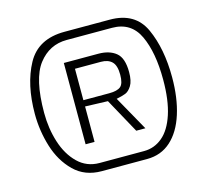

<svg xmlns="http://www.w3.org/2000/svg" viewBox="-105 -853 1051 974"><g transform="rotate(-15 420.5 -366.0)"><path d="M60 -368Q60 -523 117 -627.5Q174 -732 313 -732H551Q684 -732 732.5 -625Q781 -518 781 -368Q781 -260 754.5 -176.5Q728 -93 676.5 -46.5Q625 0 551 0H313Q225 0 168.5 -55.5Q112 -111 86 -195Q60 -279 60 -368ZM547 -43Q601 -43 643.5 -78.5Q686 -114 710 -187Q734 -260 734 -368Q734 -511 692.5 -600Q651 -689 551 -689H313Q222 -689 164.5 -614.5Q107 -540 107 -361Q107 -279 130 -206.5Q153 -134 199.5 -88.5Q246 -43 313 -43ZM269 -580H450Q508 -580 542.5 -552Q577 -524 577 -450Q577 -403 562 -379Q547 -355 529 -348Q511 -341 481 -335L583 -153H535L435 -335L316 -339V-153H269ZM452 -372Q494 -372 512 -387Q530 -402 530 -449Q530 -497 510 -517Q490 -537 452 -537H316V-372Z"/></g></svg>

Font: Exo
Style: Regular
Weight: 400
Designer: Natanael Gama
Foundry: Natanael Gama
Version: Version 1.500; ttfautohint (v1.6)